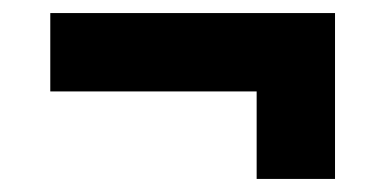

<svg xmlns="http://www.w3.org/2000/svg" viewBox="-20 -378 600 294"><path d="M57 -358H493V-104H373V-238H57Z"/></svg>

Font: TitilliumText
Style: ExtraBold
Weight: 800
Designer: Accademia di Belle Arti di Urbino and others
Foundry: Accademia di Belle Arti di Urbino and others.
Version: Version 60.001